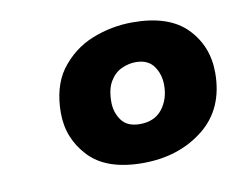

<svg xmlns="http://www.w3.org/2000/svg" viewBox="-48 -847 564 454"><g transform="rotate(-10 233.5 -620.0)"><path d="M262 -454Q175 -454 133 -498.5Q91 -543 91 -604Q91 -666 119 -706Q150.5 -748.5 197.2 -767.2Q244 -786 295 -786Q382 -786 424.5 -742.5Q467 -699 467 -635Q467 -548 407.5 -501Q348 -454 262 -454ZM271 -546Q306 -546 324.5 -569.5Q343 -593 343 -627Q343 -653 329.2 -672.5Q315.5 -692 286 -692Q268.5 -692 251.8 -684.2Q235 -676.5 224 -658.2Q213 -640 213 -609Q213 -584 226.8 -565Q240.5 -546 271 -546Z"/></g></svg>

Font: Argentum Novus
Style: Bold Italic
Weight: 700
Designer: Julieta Ulanovsky (font) & Cristiano Sobral (main changes)
Foundry: Julieta Ulanovsky (font) & Cristiano Sobral (main changes)
Version: Version 3.00;November 27, 2020;FontCreator 13.0.0.2655 64-bi